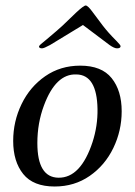

<svg xmlns="http://www.w3.org/2000/svg" viewBox="-20 -669 491 699"><path d="M28 -156Q28 -227 58.5 -290Q89 -353 144.5 -391.5Q200 -430 272 -430Q350 -430 386.5 -384.5Q423 -339 423 -264Q423 -193 392.5 -130Q362 -67 306.5 -28.5Q251 10 179 10Q101 10 64.5 -35.5Q28 -81 28 -156ZM317 -152Q336 -211 335 -272Q333 -397 258 -398Q183 -401 140 -285Q116 -221 116 -148Q116 -23 193 -22Q274 -21 317 -152ZM122 -500Q122 -504 149 -525Q192 -561 208 -576L258 -624Q285 -649 292 -649Q300 -649 318 -624L354 -576Q373 -551 403 -521Q419 -505 419 -501Q419 -493 406 -493Q396 -493 379 -505L282 -578L162 -505Q140 -493 133 -493Q122 -493 122 -500Z"/></svg>

Font: Unna
Style: Italic
Weight: 400
Italic angle: -8.05°
Designer: Jorge de Buen Unna
Foundry: Omnibus-Type
Version: Version 2.008